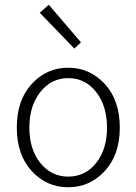

<svg xmlns="http://www.w3.org/2000/svg" viewBox="-20 -779 576 811"><path d="M294 -574 148 -725 186 -759 322 -600ZM51 -240Q51 -356 114 -424.5Q177 -493 268 -493Q359 -493 422.5 -424.5Q486 -356 486 -240Q486 -125 422.5 -56.5Q359 12 268 12Q177 12 114 -56.5Q51 -125 51 -240ZM268 -33Q340 -33 386 -90.5Q432 -148 432 -240Q432 -332 386 -390.5Q340 -449 268 -449Q197 -449 150.5 -390.5Q104 -332 104 -240Q104 -148 150.5 -90.5Q197 -33 268 -33Z"/></svg>

Font: Assistant Light
Style: Regular
Weight: 300
Designer: Hebrew By Ben Nathan, Latin by Paul Hunt
Version: Version 2.001;PS 002.001;hotconv 1.0.88;makeotf.lib2.5.64775